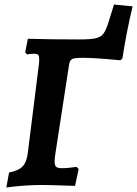

<svg xmlns="http://www.w3.org/2000/svg" viewBox="-20 -816 605 847"><path d="M565 -788Q538 -676 520 -558L511 -550Q400 -561 344 -561Q319 -561 307.5 -558.5Q296 -556 291 -549Q286 -542 284 -526L224 -136Q221 -117 221 -104Q221 -86 228 -80Q235 -74 253 -74Q280 -74 318 -80L327 -70L311 4Q195 0 167 0Q90 0 8 11L20 -55Q62 -63 80 -82Q98 -101 103 -144L151 -527Q153 -539 153 -555Q153 -570 148 -574.5Q143 -579 130 -579Q121 -579 113 -578Q105 -577 99 -576L91 -585L103 -645Q199 -642 328 -642Q379 -642 401.5 -647Q424 -652 435.5 -666.5Q447 -681 458 -716L483 -796Z"/></svg>

Font: Alegreya
Style: Bold Italic
Weight: 700
Italic angle: -7°
Designer: Juan Pablo del Peral
Foundry: Huerta Tipografica
Version: Version 2.007; ttfautohint (v1.6)